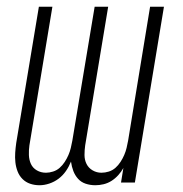

<svg xmlns="http://www.w3.org/2000/svg" viewBox="-20 -540 540 568"><path d="M97 8Q82 8 69 3.5Q56 -1 46.5 -10.5Q37 -20 32 -33Q27 -46 25.5 -60Q24 -74 25 -88.5Q26 -103 28 -117L95 -520H135L67 -110Q65 -96 65.5 -81.5Q66 -67 71.5 -55Q77 -43 89 -36Q101 -29 116 -29Q126 -29 137 -32.5Q148 -36 156.5 -43.5Q165 -51 171.5 -61Q178 -71 182.5 -81.5Q187 -92 189.5 -102.5Q192 -113 194 -124L260 -520H300L232 -110Q230 -96 230 -81.5Q230 -67 236 -55Q242 -43 254 -36Q266 -29 280 -29Q291 -29 302 -32.5Q313 -36 321.5 -43.5Q330 -51 336.5 -61Q343 -71 347.5 -81.5Q352 -92 354.5 -102.5Q357 -113 359 -124L424 -520H465L379 0H338L345 -43Q339 -32 330 -22Q321 -12 310 -5Q299 2 286.5 5Q274 8 262 8Q247 8 233.5 3.5Q220 -1 211 -11Q202 -21 197 -34Q192 -47 190 -62Q184 -47 175 -34Q166 -21 153.5 -11.5Q141 -2 126 3Q111 8 97 8Z"/></svg>

Font: Iosevka SS04 Extralight
Style: Italic
Weight: 200
Italic angle: -9°
Monospace: yes
Designer: Belleve Invis
Foundry: Belleve Invis
Version: Version 19.0.0; ttfautohint (v1.8.4)